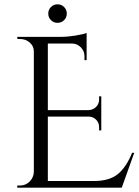

<svg xmlns="http://www.w3.org/2000/svg" viewBox="-20 -871 647 891"><path d="M277.5 -777.5Q265 -765 247 -765Q229 -765 216.5 -777.5Q204 -790 204 -808Q204 -826 216.5 -838.5Q229 -851 247 -851Q265 -851 277.5 -838.5Q290 -826 290 -808Q290 -790 277.5 -777.5ZM73 -10Q99 -10 117.5 -28.5Q136 -47 137 -73V-633Q137 -657 118 -673.5Q99 -690 73 -690H61L60 -700H263Q294 -700 330.5 -706Q367 -712 382 -718V-592H372V-610Q372 -634 355.5 -651Q339 -668 316 -669H202V-360H392Q412 -361 426 -375Q440 -389 440 -410V-424H450V-266H440V-281Q440 -301 426.5 -315Q413 -329 393 -330H202V-31H415Q489 -31 528 -64Q567 -97 593 -162H603L545 0H60V-10Z"/></svg>

Font: Cinzel Decorative
Style: Regular
Weight: 400
Designer: Natanael Gama
Version: Version 1.001;PS 001.001;hotconv 1.0.56;makeotf.lib2.0.21325